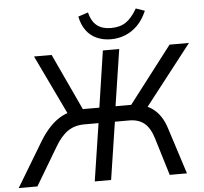

<svg xmlns="http://www.w3.org/2000/svg" viewBox="-87 -1000 1131 1064"><g transform="rotate(-5 479.0 -468.0)"><path d="M-26 0 125 -251Q153 -296 183.5 -327.5Q214 -359 249 -377.5Q284 -396 324 -400L289 -370L122 -719H220L374 -388L355 -405H458L505 -719H596L548 -405H645L622 -388L876 -719H984L712 -370L674 -400Q712 -396 742.5 -377Q773 -358 794.5 -327Q816 -296 829 -252L910 0H814L750 -210Q732 -268 700 -294Q668 -320 616 -320H537L488 0H397L446 -320H367Q314 -320 275.5 -294Q237 -268 203 -210L78 0ZM556 -777Q512 -777 476.5 -793Q441 -809 418 -840.5Q395 -872 386 -918L441 -936Q454 -885 483.5 -862Q513 -839 561 -839Q611 -839 644 -861Q677 -883 707 -935L756 -918Q735 -869 704 -838Q673 -807 635 -792Q597 -777 556 -777Z"/></g></svg>

Font: Nunitoga
Style: Medium Italic
Weight: 500
Italic angle: -9°
Designer: Vernon Adams
Foundry: Vernon Adams
Version: Version 1.0